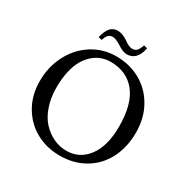

<svg xmlns="http://www.w3.org/2000/svg" viewBox="-179 -953 1098 1121"><g transform="rotate(30 370.5 -392.0)"><path d="M689 -329.1Q689 -230 649.2 -152.8Q609.4 -75.7 536.4 -33Q463.4 9.8 369.1 9.8Q282.7 9.8 210.9 -28.6Q139.2 -66.9 95.5 -140.6Q51.8 -214.4 51.8 -310.1Q51.8 -406.7 93.3 -486.6Q134.8 -566.4 207.3 -612.3Q279.8 -658.2 368.2 -658.2Q458 -658.2 530.8 -617.7Q603.5 -577.1 646.2 -501.7Q689 -426.3 689 -329.1ZM355 -613.8Q325.2 -613.8 297.1 -604.2Q269 -594.7 242.9 -573Q216.8 -551.3 197.5 -519Q178.2 -486.8 166.5 -437.5Q154.8 -388.2 154.8 -327.1Q154.8 -257.3 174.3 -200.7Q193.8 -144 227.1 -108.4Q260.3 -72.8 301.8 -53.5Q343.3 -34.2 389.2 -34.2Q477.1 -34.2 531.5 -106.7Q585.9 -179.2 585.9 -310.1Q585.9 -461.9 524.9 -537.8Q463.9 -613.8 355 -613.8ZM424.8 -742.2Q442.4 -742.2 453.6 -752.9Q464.8 -763.7 475.1 -793.9L499 -788.1Q481 -698.2 412.1 -698.2Q386.7 -698.2 348.1 -724.1Q313 -746.1 293.9 -746.1Q274.9 -746.1 263.7 -734.9Q252.4 -723.6 245.1 -698.2L221.2 -703.1Q231.9 -748.5 250.7 -770.3Q269.5 -792 300.8 -792Q333.5 -792 373 -764.2Q401.9 -742.2 424.8 -742.2Z"/></g></svg>

Font: Linux Biolinum
Style: Regular
Weight: 400
Designer: Philipp H. Poll
Foundry: Philipp H. Poll
Version: Version 0.6.4